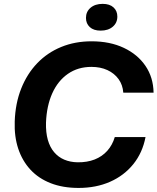

<svg xmlns="http://www.w3.org/2000/svg" viewBox="-20 -948 802 978"><path d="M380.4 9.3Q300.1 9.3 238.4 -14.8Q176.6 -38.9 135.1 -83.7Q93.6 -128.6 72.9 -190.6Q52.3 -252.7 55 -329Q58 -421.4 88 -496.9Q118 -572.3 169.7 -626.1Q221.4 -679.9 291.6 -708.7Q361.9 -737.6 446.3 -737.6Q540.1 -737.6 610.6 -704.3Q681.1 -671 721 -612.4Q760.9 -553.9 762.3 -475.9H608Q605.3 -515.4 583.9 -545.1Q562.4 -574.7 527.1 -591Q491.7 -607.3 445.6 -607.3Q377.1 -607.3 326 -571.9Q274.9 -536.4 246.2 -472.6Q217.6 -408.7 214.3 -323.3Q213 -273.1 223.6 -235.6Q234.3 -198.1 255.7 -172.9Q277.1 -147.6 307.4 -134.8Q337.7 -122 374.7 -121.3Q423.7 -120.6 462.1 -135.6Q500.4 -150.7 526.6 -180Q552.7 -209.3 564.7 -249.9H721.3Q706.1 -170.3 659.1 -111.9Q612.1 -53.6 540.7 -22.1Q469.3 9.3 380.4 9.3ZM492.6 -792Q457 -792 437.4 -810Q417.9 -828 417.9 -856.7Q417.9 -888.6 441.1 -908.4Q464.4 -928.3 503 -928.3Q538.6 -928.3 558.1 -910.4Q577.7 -892.6 577.7 -863.6Q577.7 -831.7 554.4 -811.9Q531.1 -792 492.6 -792Z"/></svg>

Font: Mona Sans ExtraLight
Style: Italic
Weight: 200
Italic angle: -11.6951°
Designer: Deni Anggara
Foundry: GitHub
Version: Version 2.000